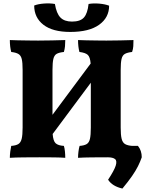

<svg xmlns="http://www.w3.org/2000/svg" viewBox="-20 -911 881 1112"><path d="M37 3Q37 -14 39.5 -33.5Q42 -53 45 -66Q72 -68 86 -76.5Q100 -85 105.5 -107Q111 -129 111 -172V-506Q111 -548 106 -569Q101 -590 86.5 -598.5Q72 -607 45 -610Q37 -640 37 -679Q54 -678 83.5 -677.5Q113 -677 145 -676.5Q177 -676 201 -676Q236 -676 282 -677Q328 -678 358 -679Q358 -660 356.5 -643.5Q355 -627 350 -610Q322 -607 308 -599Q294 -591 289 -569.5Q284 -548 284 -506V-246L505 -543Q502 -581 488 -593.5Q474 -606 440 -610Q432 -640 432 -679Q449 -678 479 -677.5Q509 -677 541 -676.5Q573 -676 596 -676Q631 -676 677 -677Q723 -678 753 -679Q753 -660 752 -643.5Q751 -627 745 -610Q718 -607 703.5 -599Q689 -591 684 -569.5Q679 -548 679 -506V-172Q679 -129 684.5 -107Q690 -85 704.5 -76.5Q719 -68 746 -66Q749 -54 751 -34.5Q753 -15 753 3Q728 1 689 0.5Q650 0 604 0Q558 0 511.5 0.5Q465 1 432 3Q432 -14 434.5 -33.5Q437 -53 441 -66Q468 -68 482 -76.5Q496 -85 501 -107Q506 -129 506 -172V-432L285 -135Q288 -94 302.5 -81Q317 -68 350 -66Q354 -54 356 -34.5Q358 -15 358 3Q333 1 293.5 0.5Q254 0 208 0Q162 0 115.5 0.5Q69 1 37 3ZM387 -726Q285 -726 231.5 -767.5Q178 -809 178 -879Q201 -888 235 -890.5Q269 -893 298 -888Q307 -833 330 -809.5Q353 -786 397 -786Q445 -786 466 -809.5Q487 -833 493 -888Q521 -893 555 -890Q589 -887 612 -878Q612 -809 554 -767.5Q496 -726 387 -726ZM689 181Q631 168 606 130Q641 77 650 49Q659 21 646.5 10.5Q634 0 603 0V-66H779Q801 -39 801 0Q792 26 779 52Q766 78 744.5 109Q723 140 689 181Z"/></svg>

Font: Vollkorn ExtraBold
Style: Regular
Weight: 800
Designer: Friedrich Althausen
Foundry: Friedrich Althausen
Version: Version 5.000; ttfautohint (v1.8.3)